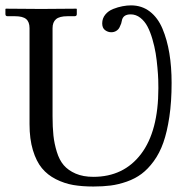

<svg xmlns="http://www.w3.org/2000/svg" viewBox="-20 -678 695 708"><path d="M88.9 -574.2Q88.9 -597.2 76.4 -607.7Q64 -618.2 35.2 -618.2H7.8Q0 -618.2 0 -626V-645L2 -646Q92.8 -645 131.8 -645L261.2 -646L263.2 -645V-626Q263.2 -618.2 254.9 -618.2H229Q199.2 -618.2 186.5 -607.2Q173.8 -596.2 173.8 -574.2V-249Q173.8 -209 177 -178.7Q180.2 -148.4 189.5 -118.2Q198.7 -87.9 215.1 -68.8Q231.4 -49.8 259 -37.8Q286.6 -25.9 324.2 -25.9Q436 -25.9 500 -110.1Q564 -194.3 564 -353Q564 -367.7 563.5 -384.5Q563 -401.4 560.5 -429Q558.1 -456.5 554 -481.7Q549.8 -506.8 542 -533.7Q534.2 -560.5 523.9 -580.1Q513.7 -599.6 497.6 -612.3Q481.4 -625 461.9 -625Q433.1 -625 429.2 -601.1Q428.7 -596.7 426.8 -591.1Q424.8 -585.4 420.9 -577.4Q417 -569.3 408.9 -564.2Q400.9 -559.1 390.1 -559.1Q377.9 -559.1 367.4 -566.9Q356.9 -574.7 356.9 -591.8Q356.9 -610.4 368.4 -624.3Q379.9 -638.2 397.5 -645Q415 -651.9 431.6 -655Q448.2 -658.2 462.9 -658.2Q502.9 -658.2 532.5 -635.5Q562 -612.8 579.1 -572.3Q596.2 -531.7 604.5 -481.7Q612.8 -431.6 612.8 -372.1Q612.8 -302.7 604.5 -247.1Q596.2 -191.4 582.3 -152.1Q568.4 -112.8 546.9 -83.5Q525.4 -54.2 501.7 -36.6Q478 -19 447.5 -8.3Q417 2.4 388.2 6.1Q359.4 9.8 324.2 9.8Q283.2 9.8 250.2 4.2Q217.3 -1.5 186.3 -17.1Q155.3 -32.7 134.5 -57.9Q113.8 -83 101.3 -124.3Q88.9 -165.5 88.9 -220.2Z"/></svg>

Font: Common Serif
Style: Regular
Weight: 400
Designer: Philipp H. Poll, Khaled Hosny
Foundry: Stefan Peev, Context Ltd.
Version: Version 1.026